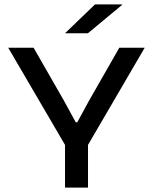

<svg xmlns="http://www.w3.org/2000/svg" viewBox="-20 -857 698 877"><path d="M283.5 -184 17.5 -639H133.5L270.5 -400L326 -298.5H333L388 -399.5L525 -639H641L375.5 -184ZM277 0V-278H382V0ZM414 -837H538V-835L381.5 -705H278.5V-706.5Z"/></svg>

Font: Anek Gujarati SemiExpanded Medium
Style: Regular
Weight: 500
Width: 6
Designer: Mrunmayee Ghaisas (Gujarati), Yesha Goshar (Latin)
Foundry: Ek Type
Version: Version 1.003